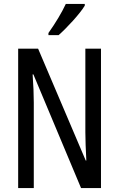

<svg xmlns="http://www.w3.org/2000/svg" viewBox="-20 -963 609 983"><path d="M414 -934V-943H317C296 -898 266 -848 228 -794V-783H280C321 -819 389 -892 414 -934ZM497 0V-714H417V-286C417 -248 419 -200 422 -141H419L175 -714H73V0H153V-438C153 -479 151 -527 147 -582H151L395 0Z"/></svg>

Font: Noto Sans Ethiopic ExtCond
Style: Regular
Weight: 400
Width: 2
Designer: Monotype Design Team
Foundry: Monotype Imaging Inc.
Version: Version 2.102